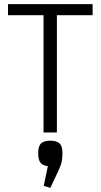

<svg xmlns="http://www.w3.org/2000/svg" viewBox="-20 -645 490 935"><path d="M257 -571V0H192V-571H19V-625H431V-571ZM225 270 193 260 213 164Q190 162 178 148.5Q166 135 166 99Q166 66 180.5 53Q195 40 225 40Q255 40 269.5 53Q284 66 284 99Q284 139 275 161.5Q266 184 252 213Z"/></svg>

Font: Changa ExtraLight
Style: Regular
Weight: 250
Designer: Eduardo Rodriguez Tunni
Foundry: Eduardo Rodriguez Tunni
Version: Version 3.002; ttfautohint (v1.8.2)